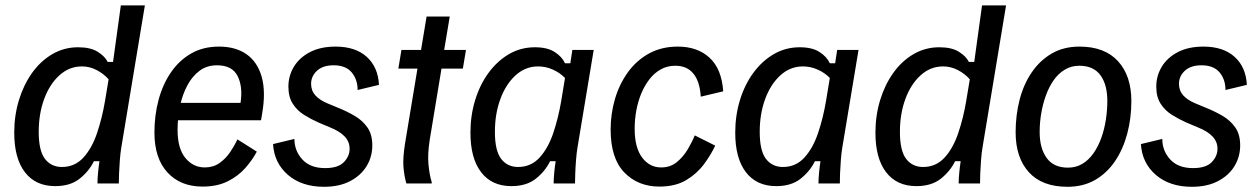

<svg xmlns="http://www.w3.org/2000/svg" viewBox="-20 -687 4707 719"><path d="M186.7 10Q113.3 10 73.3 -42.1Q33.3 -94.2 33.3 -190Q33.3 -254.2 50.8 -311.7Q68.3 -369.2 100 -413.8Q131.7 -458.3 175.8 -484.2Q220 -510 272.5 -510Q319.2 -510 346.2 -492.9Q373.3 -475.8 383.3 -455H403.3L432.5 -666.7H522.5L434.2 -134.2Q430.8 -114.2 428.8 -87.5Q426.7 -60.8 425.8 -37.1Q425 -13.3 425 0H345Q345 -16.7 347.1 -39.2Q349.2 -61.7 352.5 -83.3H331.7Q313.3 -45.8 278.3 -17.9Q243.3 10 186.7 10ZM211.7 -61.7Q260 -61.7 292.1 -96.7Q324.2 -131.7 343.3 -188.3Q362.5 -245 373.3 -309.2L386.7 -390Q368.3 -410.8 342.1 -424.6Q315.8 -438.3 286.7 -438.3Q239.2 -438.3 202.5 -405Q165.8 -371.7 145.4 -316.2Q125 -260.8 125 -193.3Q125 -122.5 148.3 -92.1Q171.7 -61.7 211.7 -61.7Z M738.3 11.7Q655.8 11.7 607.1 -41.2Q558.3 -94.2 558.3 -190.8Q558.3 -255 573.8 -312.9Q589.2 -370.8 620 -415.8Q650.8 -460.8 695.8 -486.7Q740.8 -512.5 800 -512.5Q862.5 -512.5 903.3 -483.8Q944.2 -455 960 -399.2Q975.8 -343.3 961.7 -261.7L957.5 -236.7H630L640 -301.7H880.8Q890 -362.5 869.6 -402.5Q849.2 -442.5 792.5 -442.5Q755 -442.5 727.5 -422.1Q700 -401.7 681.7 -367.5Q663.3 -333.3 654.2 -290Q645 -246.7 645 -200Q645 -130.8 674.2 -95.4Q703.3 -60 746.7 -60Q778.3 -60 801.7 -76.2Q825 -92.5 841.7 -117.1Q858.3 -141.7 869.2 -165L941.7 -119.2Q925 -87.5 898.3 -57.5Q871.7 -27.5 832.5 -7.9Q793.3 11.7 738.3 11.7Z M1193.3 12.5Q1110 12.5 1058.3 -32.1Q1006.7 -76.7 1002.5 -147.5L1082.5 -166.7Q1082.5 -122.5 1112.1 -90Q1141.7 -57.5 1197.5 -57.5Q1245.8 -57.5 1267.5 -79.6Q1289.2 -101.7 1289.2 -130Q1289.2 -156.7 1270.4 -176.2Q1251.7 -195.8 1215.8 -210L1172.5 -228.3Q1144.2 -240.8 1118.3 -257.1Q1092.5 -273.3 1076.2 -298.8Q1060 -324.2 1060 -362.5Q1060 -403.3 1080.8 -437.5Q1101.7 -471.7 1141.2 -492.1Q1180.8 -512.5 1236.7 -512.5Q1310.8 -512.5 1353.3 -474.2Q1395.8 -435.8 1399.2 -369.2L1319.2 -350Q1319.2 -389.2 1297.1 -415.8Q1275 -442.5 1229.2 -442.5Q1189.2 -442.5 1167.1 -422.1Q1145 -401.7 1145 -373.3Q1145 -347.5 1160.8 -330Q1176.7 -312.5 1204.2 -300.8L1248.3 -282.5Q1279.2 -270 1307.9 -253.3Q1336.7 -236.7 1355.4 -210.4Q1374.2 -184.2 1374.2 -142.5Q1374.2 -100 1352.9 -65Q1331.7 -30 1291.2 -8.8Q1250.8 12.5 1193.3 12.5Z M1501.7 0Q1493.3 -29.2 1490.8 -62.5Q1488.3 -95.8 1496.7 -149.2L1543.3 -430H1471.7L1483.3 -500H1556.7L1577.5 -625H1664.2L1643.3 -500H1725L1713.3 -430H1633.3L1589.2 -163.3Q1580.8 -109.2 1584.6 -70.4Q1588.3 -31.7 1596.7 -5V0Z M1895 10Q1821.7 10 1781.7 -42.1Q1741.7 -94.2 1741.7 -190Q1741.7 -254.2 1759.2 -311.7Q1776.7 -369.2 1809.2 -413.8Q1841.7 -458.3 1885.8 -484.2Q1930 -510 1983.3 -510Q2030 -510 2057.5 -492.1Q2085 -474.2 2095.8 -450H2115.8L2123.3 -500H2203.3L2142.5 -134.2Q2139.2 -114.2 2137.1 -87.5Q2135 -60.8 2134.2 -37.1Q2133.3 -13.3 2133.3 0H2053.3Q2053.3 -16.7 2055.4 -39.2Q2057.5 -61.7 2060.8 -83.3H2040Q2021.7 -45.8 1986.7 -17.9Q1951.7 10 1895 10ZM1920 -61.7Q1968.3 -61.7 2000.4 -96.7Q2032.5 -131.7 2051.7 -188.3Q2070.8 -245 2081.7 -309.2L2095.8 -395Q2077.5 -414.2 2050.8 -426.2Q2024.2 -438.3 1995 -438.3Q1947.5 -438.3 1910.8 -405Q1874.2 -371.7 1853.8 -316.2Q1833.3 -260.8 1833.3 -193.3Q1833.3 -122.5 1856.7 -92.1Q1880 -61.7 1920 -61.7Z M2449.2 11.7Q2369.2 11.7 2317.9 -41.2Q2266.7 -94.2 2266.7 -201.7Q2266.7 -260.8 2282.9 -316.2Q2299.2 -371.7 2331.2 -416.2Q2363.3 -460.8 2410.4 -486.7Q2457.5 -512.5 2518.3 -512.5Q2591.7 -512.5 2637.1 -470.8Q2682.5 -429.2 2688.3 -345L2604.2 -325Q2600.8 -381.7 2576.7 -411.2Q2552.5 -440.8 2509.2 -440.8Q2479.2 -440.8 2455 -427.5Q2430.8 -414.2 2412.5 -390.8Q2394.2 -367.5 2381.7 -337.5Q2369.2 -307.5 2362.9 -273.3Q2356.7 -239.2 2356.7 -205Q2356.7 -134.2 2384.6 -97.1Q2412.5 -60 2455.8 -60Q2490 -60 2514.2 -79.6Q2538.3 -99.2 2555 -127.1Q2571.7 -155 2581.7 -180L2658.3 -141.7Q2642.5 -107.5 2616.2 -72.1Q2590 -36.7 2549.6 -12.5Q2509.2 11.7 2449.2 11.7Z M2886.7 10Q2813.3 10 2773.3 -42.1Q2733.3 -94.2 2733.3 -190Q2733.3 -254.2 2750.8 -311.7Q2768.3 -369.2 2800.8 -413.8Q2833.3 -458.3 2877.5 -484.2Q2921.7 -510 2975 -510Q3021.7 -510 3049.2 -492.1Q3076.7 -474.2 3087.5 -450H3107.5L3115 -500H3195L3134.2 -134.2Q3130.8 -114.2 3128.8 -87.5Q3126.7 -60.8 3125.8 -37.1Q3125 -13.3 3125 0H3045Q3045 -16.7 3047.1 -39.2Q3049.2 -61.7 3052.5 -83.3H3031.7Q3013.3 -45.8 2978.3 -17.9Q2943.3 10 2886.7 10ZM2911.7 -61.7Q2960 -61.7 2992.1 -96.7Q3024.2 -131.7 3043.3 -188.3Q3062.5 -245 3073.3 -309.2L3087.5 -395Q3069.2 -414.2 3042.5 -426.2Q3015.8 -438.3 2986.7 -438.3Q2939.2 -438.3 2902.5 -405Q2865.8 -371.7 2845.4 -316.2Q2825 -260.8 2825 -193.3Q2825 -122.5 2848.3 -92.1Q2871.7 -61.7 2911.7 -61.7Z M3411.7 10Q3338.3 10 3298.3 -42.1Q3258.3 -94.2 3258.3 -190Q3258.3 -254.2 3275.8 -311.7Q3293.3 -369.2 3325 -413.8Q3356.7 -458.3 3400.8 -484.2Q3445 -510 3497.5 -510Q3544.2 -510 3571.2 -492.9Q3598.3 -475.8 3608.3 -455H3628.3L3657.5 -666.7H3747.5L3659.2 -134.2Q3655.8 -114.2 3653.8 -87.5Q3651.7 -60.8 3650.8 -37.1Q3650 -13.3 3650 0H3570Q3570 -16.7 3572.1 -39.2Q3574.2 -61.7 3577.5 -83.3H3556.7Q3538.3 -45.8 3503.3 -17.9Q3468.3 10 3411.7 10ZM3436.7 -61.7Q3485 -61.7 3517.1 -96.7Q3549.2 -131.7 3568.3 -188.3Q3587.5 -245 3598.3 -309.2L3611.7 -390Q3593.3 -410.8 3567.1 -424.6Q3540.8 -438.3 3511.7 -438.3Q3464.2 -438.3 3427.5 -405Q3390.8 -371.7 3370.4 -316.2Q3350 -260.8 3350 -193.3Q3350 -122.5 3373.3 -92.1Q3396.7 -61.7 3436.7 -61.7Z M3977.5 12.5Q3882.5 12.5 3832.9 -42.1Q3783.3 -96.7 3783.3 -191.7Q3783.3 -255.8 3798.3 -313.8Q3813.3 -371.7 3843.8 -416.2Q3874.2 -460.8 3918.8 -486.7Q3963.3 -512.5 4022.5 -512.5Q4116.7 -512.5 4166.7 -457.9Q4216.7 -403.3 4216.7 -308.3Q4216.7 -244.2 4201.2 -186.2Q4185.8 -128.3 4155.8 -83.8Q4125.8 -39.2 4081.2 -13.3Q4036.7 12.5 3977.5 12.5ZM3979.2 -59.2Q4010 -59.2 4033.8 -73.8Q4057.5 -88.3 4075 -113.3Q4092.5 -138.3 4104.2 -170.8Q4115.8 -203.3 4121.2 -238.8Q4126.7 -274.2 4126.7 -309.2Q4126.7 -370 4100.8 -405.4Q4075 -440.8 4021.7 -440.8Q3991.7 -440.8 3967.5 -426.2Q3943.3 -411.7 3925.8 -386.7Q3908.3 -361.7 3896.7 -329.6Q3885 -297.5 3879.2 -262.5Q3873.3 -227.5 3873.3 -192.5Q3873.3 -131.7 3899.6 -95.4Q3925.8 -59.2 3979.2 -59.2Z M4443.3 12.5Q4360 12.5 4308.3 -32.1Q4256.7 -76.7 4252.5 -147.5L4332.5 -166.7Q4332.5 -122.5 4362.1 -90Q4391.7 -57.5 4447.5 -57.5Q4495.8 -57.5 4517.5 -79.6Q4539.2 -101.7 4539.2 -130Q4539.2 -156.7 4520.4 -176.2Q4501.7 -195.8 4465.8 -210L4422.5 -228.3Q4394.2 -240.8 4368.3 -257.1Q4342.5 -273.3 4326.2 -298.8Q4310 -324.2 4310 -362.5Q4310 -403.3 4330.8 -437.5Q4351.7 -471.7 4391.2 -492.1Q4430.8 -512.5 4486.7 -512.5Q4560.8 -512.5 4603.3 -474.2Q4645.8 -435.8 4649.2 -369.2L4569.2 -350Q4569.2 -389.2 4547.1 -415.8Q4525 -442.5 4479.2 -442.5Q4439.2 -442.5 4417.1 -422.1Q4395 -401.7 4395 -373.3Q4395 -347.5 4410.8 -330Q4426.7 -312.5 4454.2 -300.8L4498.3 -282.5Q4529.2 -270 4557.9 -253.3Q4586.7 -236.7 4605.4 -210.4Q4624.2 -184.2 4624.2 -142.5Q4624.2 -100 4602.9 -65Q4581.7 -30 4541.2 -8.8Q4500.8 12.5 4443.3 12.5Z"/></svg>

Font: Familjen Grotesk
Style: Italic
Weight: 400
Italic angle: -9.46201°
Designer: Anders Wikstroem, Jonas Baeckman, Matilda Gysing, Kristian Moeller
Foundry: Familjen STHLM AB
Version: Version 2.000